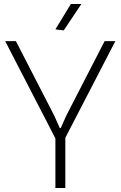

<svg xmlns="http://www.w3.org/2000/svg" viewBox="-20 -947 607 967"><path d="M259 -250 6 -740H60L253 -365L281 -302H286L314 -365L507 -740H561L309 -253V0H259ZM259 -799 337 -927H390L301 -794Z"/></svg>

Font: Encode Sans Narrow
Style: ExtraLight
Weight: 200
Designer: Pablo Impallari, Andres Torresi
Foundry: Pablo Impallari, Andres Torresi
Version: Version 1.000; ttfautohint (v1.00) -l 8 -r 50 -G 200 -x 14 -